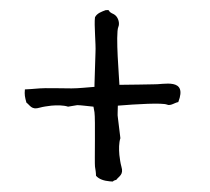

<svg xmlns="http://www.w3.org/2000/svg" viewBox="-20 -360 413 378"><path d="M208 -329C205 -332 202 -333 200 -334C191 -339 198 -341 188 -340C180 -337 171 -334 167 -326C165 -311 169 -273 168 -257C168 -251 166 -200 166 -193V-189C152 -188 135 -186 121 -186C108 -186 66 -187 58 -186C50 -185 29 -184 29 -184C28 -173 29 -169 32 -158C39 -153 42 -143 58 -148C65 -150 73 -151 81 -152C92 -153 105 -153 114 -150L132 -153C139 -153 153 -151 164 -150L166 -139C168 -126 166 -40 167 -32C168 -26 169 -20 169 -14C175 -7 185 -4 196 -3C207 -2 198 -3 209 -6C214 -13 224 -16 219 -32C217 -39 216 -47 215 -55C214 -66 214 -79 217 -88L212 -129C211 -133 212 -142 212 -152C248 -155 300 -158 309 -154C316 -151 324 -158 331 -159C350 -208 301 -193 282 -194C277 -194 236 -193 215 -193V-195C215 -201 207 -294 213 -307C216 -314 213 -324 208 -329Z"/></svg>

Font: FuturaRener
Style: Light
Weight: 300
Designer: BSozoo
Foundry: BSozoo
Version: Version 1.0